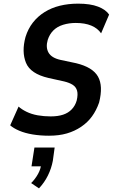

<svg xmlns="http://www.w3.org/2000/svg" viewBox="-20 -735 622 1054"><path d="M249 10Q201 10 159 3Q117 -4 85.5 -17.5Q54 -31 36 -47L82 -150Q98 -135 125.5 -121.5Q153 -108 187 -102Q221 -96 258 -96Q298 -96 326.5 -105.5Q355 -115 374 -135Q393 -155 401 -183Q409 -217 403 -237.5Q397 -258 379 -269.5Q361 -281 332 -288L246 -307Q147 -330 122.5 -390.5Q98 -451 120 -532Q134 -577 160.5 -611Q187 -645 224.5 -668.5Q262 -692 308.5 -703.5Q355 -715 409 -715Q476 -715 518.5 -698.5Q561 -682 579 -655L535 -552Q516 -580 481 -594.5Q446 -609 396 -609Q359 -609 326.5 -599Q294 -589 273 -568Q252 -547 242 -516Q230 -475 246.5 -446Q263 -417 313 -406L398 -388Q489 -366 518 -314.5Q547 -263 524 -172Q509 -129 485 -96Q461 -63 425.5 -39Q390 -15 347 -2.5Q304 10 249 10ZM194 299 151 270Q174 247 189 219.5Q204 192 206 166L223 178H153L169 75H280L270 148Q262 190 243 228.5Q224 267 194 299Z"/></svg>

Font: Nunito Sans 7pt Condensed
Style: Bold Italic
Weight: 700
Width: 3
Italic angle: -9°
Designer: Vernon Adams
Foundry: Vernon Adams
Version: Version 3.101;gftools[0.9.27]